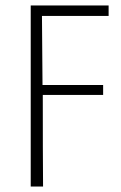

<svg xmlns="http://www.w3.org/2000/svg" viewBox="-20 -500 442 700"><path d="M92 180V-480H376V-442H133L135 -190H356V-154H136Q136 60 137 180Z"/></svg>

Font: Toshiba Sans Light
Style: Regular
Weight: 300
Designer: Paul D. Hunt
Foundry: Toshiba Corporation
Version: Version 2.020;PS 2.0;hotconv 1.0.86;makeotf.lib2.5.63406